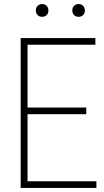

<svg xmlns="http://www.w3.org/2000/svg" viewBox="-20 -928 513 948"><path d="M82 0V-740H451V-707H116V-397H406V-364H116V-33H456V0ZM368 -845Q354.5 -845 345.8 -853.5Q337 -862 337 -876Q337 -890.5 345.8 -899.2Q354.5 -908 368 -908Q381.5 -908 390.2 -899.2Q399 -890.5 399 -876Q399 -862 390.2 -853.5Q381.5 -845 368 -845ZM188 -845Q174.5 -845 165.8 -853.5Q157 -862 157 -876Q157 -890.5 165.8 -899.2Q174.5 -908 188 -908Q201.5 -908 210.2 -899.2Q219 -890.5 219 -876Q219 -862 210.2 -853.5Q201.5 -845 188 -845Z"/></svg>

Font: Encode Sans Condensed Condensed Thin
Style: Regular
Weight: 100
Width: 3
Designer: Multiple Designers
Foundry: Impallari Type
Version: Version 3.000; ttfautohint (v1.8.3) -l 8 -r 50 -G 200 -x 14 